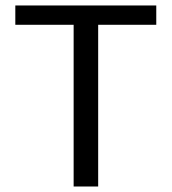

<svg xmlns="http://www.w3.org/2000/svg" viewBox="-20 -678 624 698"><path d="M336.9 0V-587.9H548.1V-658.1H35.7V-587.9H247.7V0Z"/></svg>

Font: Arad-FD-VF Thin
Style: Regular
Weight: 100
Designer: Mohammad Darvishi
Version: Version 1.010;September 21, 2024;FontCreator 15.0.0.2992 64-